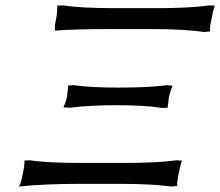

<svg xmlns="http://www.w3.org/2000/svg" viewBox="-20 -678 812 708"><path d="M409.2 -290Q311.5 -290 237.8 -280.8L213.9 -282.2Q224.1 -304.7 227.1 -321.8L231.9 -362.8L252 -363.8Q313.5 -355 417 -355Q531.2 -355 594.2 -363.8L616.2 -361.8Q606 -335.9 603 -319.8L598.1 -280.8L578.1 -279.8Q519 -290 409.2 -290ZM541 -570.8H391.1Q244.1 -570.8 184.1 -564.9Q179.2 -574.7 187 -608.9Q189.5 -622.6 190.4 -634.5Q191.4 -646.5 191.4 -651.9L190.9 -657.2L211.9 -658.2Q278.3 -647.9 404.8 -647.9H555.2Q682.1 -647.9 752 -658.2L772 -657.2Q767.6 -647.9 759.8 -606.9Q756.3 -591.8 755.1 -580.6Q753.9 -569.3 754.4 -565.4L754.9 -562L732.9 -560.1Q658.2 -570.8 541 -570.8ZM419.9 0H270Q143.6 0 49.8 9.8Q57.1 -1 64 -37.1Q65.9 -46.4 67.4 -54.9Q68.8 -63.5 69.3 -68.8Q69.8 -74.2 70.1 -78.4Q70.3 -82.5 70.3 -84L69.8 -85.9L90.8 -86.9Q153.3 -77.1 284.2 -77.1H434.1Q562 -77.1 630.9 -86.9L650.9 -85.9Q647 -77.1 638.2 -35.2Q635.3 -20 634 -9.3Q632.8 1.5 633.3 4.9L633.8 7.8L611.8 9.8Q543.9 0 419.9 0Z"/></svg>

Font: Linear Smooth
Style: Bold Italic
Weight: 700
Designer: Philipp H. Poll, Flanker
Foundry: Philipp H. Poll, reworked by Flanker
Version: Version 1.061 | FøM Fix